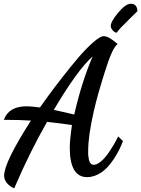

<svg xmlns="http://www.w3.org/2000/svg" viewBox="-20 -916 753 1024"><path d="M267.1 -330.1C350.6 -471.7 419.9 -566.9 474.1 -615.2C435.1 -524.4 402.3 -420.9 376 -305.2C325.7 -316.9 289.6 -325.2 267.1 -330.1ZM58.1 83C111.8 -42 169.4 -158.2 231 -266.1C284.2 -260.3 328.6 -254.4 363.8 -249C356 -195.8 352.1 -155.8 352.1 -128.9C352.1 -23.9 382.8 28.8 444.8 28.8C483.4 28.8 521.5 7.8 548.3 -19.5C561.5 -32.7 574.2 -48.8 586.4 -66.9C610.4 -103.5 623.5 -131.8 634.8 -161.1L636.2 -163.1L610.8 -188L606.9 -182.1C595.2 -157.2 578.6 -129.4 555.2 -95.7C531.2 -62 502 -37.1 480 -37.1C466.8 -37.1 458.5 -46.4 454.1 -64.9C453.1 -69.3 451.7 -77.6 450.2 -89.8V-110.8C450.2 -165.5 460.4 -237.3 481 -326.2C494.1 -383.3 513.7 -452.6 539.6 -534.2C564.9 -615.7 586.4 -664.1 604 -678.2L606.9 -681.2L604 -684.1C574.2 -710 550.3 -723.1 533.2 -723.1C520.5 -723.1 501.5 -711.9 475.6 -689C449.7 -666 423.8 -639.2 397.5 -608.4C370.6 -577.1 342.3 -542 312 -502.9C281.2 -463.9 257.3 -432.1 239.3 -407.2C221.2 -382.3 205.6 -360.8 192.9 -342.8C159.7 -347.2 136.2 -349.1 122.1 -349.1C60.1 -349.1 20 -326.2 2 -280.8L0 -276.9H6.8C59.1 -276.9 105 -275.4 145 -272.9C49.8 -124.5 2 -26.4 2 21C2 46.9 18.1 68.8 49.8 85.9L56.2 87.9ZM604 -744.1C615.7 -759.8 632.8 -778.3 655.8 -799.8C663.6 -808.1 682.1 -826.7 711.9 -855L712.9 -856.9V-857.9C711.4 -883.3 699.7 -896 678.2 -896C659.2 -896 636.7 -880.4 610.4 -848.6C584 -816.9 570.8 -793.5 570.8 -777.8C570.8 -764.2 582.5 -748 598.1 -742.2L602.1 -741.2Z"/></svg>

Font: Dancing Script
Style: Regular
Weight: 800
Designer: Pablo Impallari
Foundry: Pablo Impallari
Version: Version 2.001